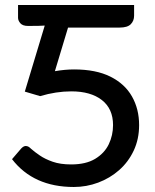

<svg xmlns="http://www.w3.org/2000/svg" viewBox="-20 -738 618 766"><path d="M274.5 8Q113.5 8 28 -103L64.5 -145.5Q74 -155.5 82.5 -155.5Q92.5 -155.5 100.5 -147.5L105 -143.5Q118 -132 138.8 -117.8Q159.5 -103.5 190 -92.8Q220.5 -82 264 -82Q322.5 -82 359.5 -104.2Q396.5 -126.5 413.8 -162.2Q431 -198 431 -239Q431 -304 386.5 -338.8Q342 -373.5 264.5 -373.5Q204 -373.5 140 -354.5L79 -372.5L158.5 -636Q141.5 -634.5 92 -634.5Q70.5 -634.5 61.2 -645.2Q52 -656 52 -667V-718H515V-675.5Q515 -655 501.8 -641.5Q488.5 -628 457.5 -628H251.5L199 -454Q239.5 -461 275.5 -461Q363 -461 420.5 -432.2Q478 -403.5 506.5 -353.2Q535 -303 535 -239Q535 -183 513.5 -137.2Q492 -91.5 455.2 -59.2Q418.5 -27 371.8 -9.5Q325 8 274.5 8Z"/></svg>

Font: Verano Sans Medium
Style: Regular
Weight: 500
Designer: Lukasz Dziedzic with Adam Twardoch and Botio Nikoltchev
Foundry: tyPoland Lukasz Dziedzic
Version: Version 3.001;December 28, 2019;FontCreator 12.0.0.2547 64-b